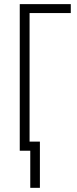

<svg xmlns="http://www.w3.org/2000/svg" viewBox="-20 -734 373 935"><path d="M324.7 -713.9V-670.4H124V-44.4H174.3V180.7H127.4V0H76.2V-713.9Z"/></svg>

Font: Open Sans Condensed Light
Style: Regular
Weight: 300
Width: 3
Designer: Monotype Design Team
Foundry: Monotype Imaging Inc.
Version: Version 3.003; ttfautohint (v1.8.4)